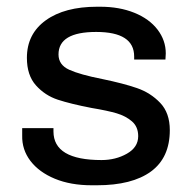

<svg xmlns="http://www.w3.org/2000/svg" viewBox="-20 -541 574 571"><path d="M473 -382 472 -364H379V-373Q379 -446 266 -446Q154 -446 154 -379Q154 -348 186 -333.5Q218 -319 284 -306Q347 -293 387.5 -279Q428 -265 456.5 -235Q485 -205 485 -154Q485 -72 429 -31Q373 10 268 10H253Q190 10 143 -9.5Q96 -29 70.5 -62.5Q45 -96 46 -138V-160H139V-150Q139 -65 282 -65Q324 -65 357.5 -84Q391 -103 391 -136Q391 -164 372.5 -180Q354 -196 327 -204Q300 -212 252 -220Q190 -232 152 -244.5Q114 -257 87 -287Q60 -317 60 -369Q60 -440 116 -480.5Q172 -521 269 -521H278Q335 -521 379.5 -503Q424 -485 448.5 -453Q473 -421 473 -382Z"/></svg>

Font: Chivo
Style: Regular
Weight: 400
Designer: Hector Gatti
Foundry: Omnibus-Type
Version: Version 1.006; ttfautohint (v1.4.1)